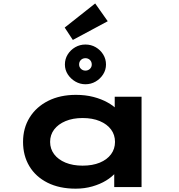

<svg xmlns="http://www.w3.org/2000/svg" viewBox="-20 -1099 1050 1128"><path d="M424.5 9.4Q329 9.4 259.3 -25.6Q189.7 -60.6 152.5 -122.6Q115.4 -184.6 115.4 -265.3Q115.4 -346.4 154.2 -408.8Q193 -471.2 263 -506.5Q332.9 -541.7 426.5 -541.7Q482.2 -541.7 529.4 -529.4Q576.5 -517 612 -497Q647.6 -477.1 669 -454.4Q690.3 -431.6 694.4 -411.1L654 -405.1V-530.7H811.6V0H651.1V-148.4L683.2 -134.1Q680.9 -110 659.5 -84.8Q638.1 -59.6 603.1 -38.2Q568.2 -16.9 522.3 -3.7Q476.4 9.4 424.5 9.4ZM465.3 -125.8Q523.6 -125.8 566.4 -143.5Q609.2 -161.3 632.5 -192.9Q655.7 -224.5 655.7 -265.3Q655.7 -306.7 632.5 -338.1Q609.2 -369.5 566.4 -387.5Q523.6 -405.6 465.3 -405.6Q408.1 -405.6 365 -387.5Q321.9 -369.5 298.1 -338.1Q274.4 -306.7 274.4 -265.3Q274.4 -224.5 298.1 -192.9Q321.9 -161.3 365 -143.5Q408.1 -125.8 465.3 -125.8ZM481.8 -604Q450.3 -604 422.8 -619.9Q395.2 -635.9 378.2 -662.2Q361.3 -688.5 361.3 -719.9Q361.3 -752.4 377.7 -778.9Q394.2 -805.5 421.8 -821.5Q449.3 -837.4 481.8 -837.4Q515.2 -837.4 542.5 -821.5Q569.8 -805.5 586.3 -778.9Q602.7 -752.4 602.7 -719.9Q602.7 -688.5 586 -662.2Q569.2 -635.9 541.9 -619.9Q514.6 -604 481.8 -604ZM481.8 -684.2Q497.6 -684.2 508.4 -694.6Q519.1 -704.9 519.1 -719.9Q519.1 -736.3 508.4 -746.7Q497.6 -757.1 481.8 -757.1Q465.9 -757.1 455.4 -746.8Q444.8 -736.5 444.8 -720.5Q444.8 -704.9 455.6 -694.6Q466.4 -684.2 481.8 -684.2ZM407.9 -864.3 360.1 -937.1 539.2 -1078.7 612.9 -974.3Z"/></svg>

Font: Lexend Zetta
Style: Regular
Weight: 400
Designer: Bonnie Shaver-Troup, Thomas Jockin
Foundry: Lexend
Version: Version 1.007